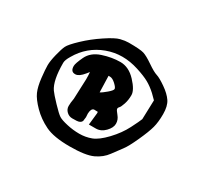

<svg xmlns="http://www.w3.org/2000/svg" viewBox="-110 -853 856 807"><g transform="rotate(30 318.0 -449.0)"><path d="M303.7 -700.2Q359.4 -700.2 377 -694.8Q394.5 -689.5 425.8 -668Q457 -646.5 473.1 -641.6Q489.3 -636.7 519.5 -615.7Q549.8 -594.7 564.5 -572.8Q579.1 -550.8 579.1 -512.2Q579.1 -473.6 571.8 -446.3Q564.5 -418.9 542.5 -370.6Q520.5 -322.3 506.3 -304.2Q492.2 -286.1 472.2 -258.3Q452.1 -230.5 417.5 -214.4Q382.8 -198.2 305.7 -198.2Q228.5 -198.2 187.5 -218.3Q146.5 -238.3 116.2 -269Q85.9 -299.8 75.2 -324.2Q64.5 -348.6 60.1 -388.2Q55.7 -427.7 55.7 -447.8Q55.7 -467.8 64 -501.5Q72.3 -535.2 79.6 -550.3Q86.9 -565.4 121.8 -598.6Q156.7 -631.8 200 -660.6Q243.2 -689.5 265.1 -694.8Q287.1 -700.2 303.7 -700.2ZM494.1 -565.4Q471.7 -585.9 449.7 -598.1Q427.7 -610.4 388.2 -623Q348.6 -635.7 310.5 -635.7Q272.5 -635.7 235.4 -622.1Q161.1 -594.7 121.1 -525.4Q107.4 -502.9 107.4 -489.3Q107.4 -403.3 131.8 -368.2Q140.6 -355.5 169.9 -324.7Q199.2 -293.9 211.4 -286.1Q223.6 -278.3 253.9 -271.5Q284.2 -264.6 314.5 -264.6Q344.7 -264.6 372.1 -274.9Q399.4 -285.2 434.1 -321.8Q468.8 -358.4 488.8 -397.7Q508.8 -437 513.7 -450.2L516.6 -543ZM173.8 -472.7Q152.3 -472.7 152.3 -500Q152.3 -512.7 168.9 -547.9Q185.5 -583 229.5 -597.7Q273.4 -612.3 314.5 -612.3Q355.5 -612.3 389.6 -575.7Q423.8 -539.1 423.8 -514.6Q423.8 -490.2 417 -470.2Q410.2 -450.2 405.3 -445.8Q400.4 -441.4 400.4 -435.5Q400.4 -429.7 414.1 -413.6Q427.7 -397.5 427.7 -377.9Q427.7 -358.4 408.2 -338.4Q388.7 -318.4 364.3 -318.4H330.6L336.9 -377L336.4 -383.3L317.9 -383.8Q304.7 -381.3 303.7 -356.4L304.7 -338.9L302.2 -319.3Q296.9 -307.1 277.8 -306.2Q272.5 -305.7 256.8 -305.7Q241.2 -305.7 229.5 -316.9Q217.8 -328.1 217.8 -343.8Q217.8 -359.4 221.7 -380.4L225.6 -477.5Q225.6 -499.5 224.1 -511.7L213.9 -499Q193.4 -473.6 176.3 -472.7ZM306.6 -537.1H299.8L302.2 -458Q312.5 -462.9 331.1 -478.8Q349.6 -494.6 349.6 -501.7Q349.6 -508.8 334.5 -522.9Q319.3 -537.1 306.6 -537.1Z"/></g></svg>

Font: Drukaatie burti
Style: Demi
Weight: 600
Version: Version 0.14